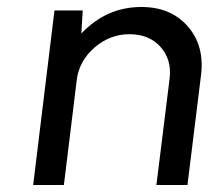

<svg xmlns="http://www.w3.org/2000/svg" viewBox="-20 -530 628 550"><path d="M385 -510Q469 -510 517.5 -455Q566 -400 556 -316L517 0H428L466 -306Q472 -360 439.5 -396Q407 -432 351 -432Q295 -432 251 -394Q207 -356 200 -302L163 0H75L136 -500H217L213 -434Q285 -510 385 -510Z"/></svg>

Font: Orkney
Style: Italic
Weight: 400
Italic angle: -7°
Designer: Samuel Oakes and Alfredo Marco Pradil
Foundry: Alfredo Marco Pradil
Version: 1.0; ttfautohint (v1.5)